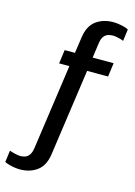

<svg xmlns="http://www.w3.org/2000/svg" viewBox="-223 -798 740 1052"><g transform="rotate(15 146.5 -272.0)"><path d="M-1.5 184Q-15.8 184 -32 181.6Q-48.2 179.2 -63.1 174.9Q-78 170.5 -89 165.5L-80 98.8Q-69 103 -49.6 107.8Q-30.2 112.5 -19.2 112.5Q-5 112.5 8.1 108.4Q21.2 104.2 31.6 90.5Q42 76.8 46 48.5L114.5 -432.8H56.2L66.8 -511H125L138.5 -603.5Q148 -669 188.1 -698.5Q228.2 -728 285 -728Q299.5 -728 315.6 -725.6Q331.8 -723.2 346.8 -719.2Q361.8 -715.2 371.8 -709.5L362.8 -642.8Q352.5 -647.8 333.1 -652.1Q313.8 -656.5 302.8 -656.5Q289.2 -656.5 275.4 -652.4Q261.5 -648.2 251.1 -635Q240.8 -621.8 236.8 -592.5L225.5 -511H344.5L334 -432.8H215L145 59.5Q135.5 125 95.4 154.5Q55.2 184 -1.5 184Z"/></g></svg>

Font: Chivo Medium
Style: Regular
Weight: 500
Designer: Hector Gatti
Foundry: Omnibus-Type
Version: Version 2.002